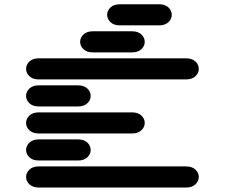

<svg xmlns="http://www.w3.org/2000/svg" viewBox="-20 -881 1040 888"><path d="M159.2 -13.7H840.8Q868.2 -13.7 883.8 -28.3Q899.4 -43 899.4 -62.5Q899.4 -82 883.8 -96.7Q868.2 -111.3 840.8 -111.3H159.2Q131.8 -111.3 116.2 -96.7Q100.6 -82 100.6 -62.5Q100.6 -43 116.2 -28.3Q131.8 -13.7 159.2 -13.7ZM159.2 -138.7H340.8Q368.2 -138.7 383.8 -153.3Q399.4 -168 399.4 -187.5Q399.4 -207 383.8 -221.7Q368.2 -236.3 340.8 -236.3H159.2Q131.8 -236.3 116.2 -221.7Q100.6 -207 100.6 -187.5Q100.6 -168 116.2 -153.3Q131.8 -138.7 159.2 -138.7ZM159.2 -263.7H590.8Q618.2 -263.7 633.8 -278.3Q649.4 -293 649.4 -312.5Q649.4 -332 633.8 -346.7Q618.2 -361.3 590.8 -361.3H159.2Q131.8 -361.3 116.2 -346.7Q100.6 -332 100.6 -312.5Q100.6 -293 116.2 -278.3Q131.8 -263.7 159.2 -263.7ZM159.2 -388.7H340.8Q368.2 -388.7 383.8 -403.3Q399.4 -418 399.4 -437.5Q399.4 -457 383.8 -471.7Q368.2 -486.3 340.8 -486.3H159.2Q131.8 -486.3 116.2 -471.7Q100.6 -457 100.6 -437.5Q100.6 -418 116.2 -403.3Q131.8 -388.7 159.2 -388.7ZM159.2 -513.7H840.8Q868.2 -513.7 883.8 -528.3Q899.4 -543 899.4 -562.5Q899.4 -582 883.8 -596.7Q868.2 -611.3 840.8 -611.3H159.2Q131.8 -611.3 116.2 -596.7Q100.6 -582 100.6 -562.5Q100.6 -543 116.2 -528.3Q131.8 -513.7 159.2 -513.7ZM409.2 -638.7H590.8Q618.2 -638.7 633.8 -653.3Q649.4 -668 649.4 -687.5Q649.4 -707 633.8 -721.7Q618.2 -736.3 590.8 -736.3H409.2Q381.8 -736.3 366.2 -721.7Q350.6 -707 350.6 -687.5Q350.6 -668 366.2 -653.3Q381.8 -638.7 409.2 -638.7ZM534.2 -763.7H715.8Q743.2 -763.7 758.8 -778.3Q774.4 -793 774.4 -812.5Q774.4 -832 758.8 -846.7Q743.2 -861.3 715.8 -861.3H534.2Q506.8 -861.3 491.2 -846.7Q475.6 -832 475.6 -812.5Q475.6 -793 491.2 -778.3Q506.8 -763.7 534.2 -763.7Z"/></svg>

Font: Sixtyfour
Style: Regular
Weight: 400
Designer: Jens Kutilek
Foundry: Jens Kutilek
Version: Version 2.001